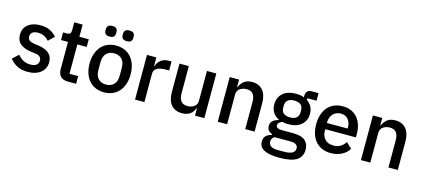

<svg xmlns="http://www.w3.org/2000/svg" viewBox="-68 -1341 4758 2159"><g transform="rotate(15 2311.0 -261.0)"><path d="M243 12Q169 12 119 -14Q69 -40 32 -86L102 -150Q131 -115 166.5 -95.5Q202 -76 249 -76Q297 -76 320.5 -94.5Q344 -113 344 -146Q344 -171 327.5 -188.5Q311 -206 270 -211L222 -217Q142 -227 96.5 -263.5Q51 -300 51 -372Q51 -410 65 -439.5Q79 -469 104.5 -489.5Q130 -510 165.5 -521Q201 -532 244 -532Q314 -532 358.5 -510Q403 -488 438 -449L371 -385Q351 -409 318.5 -426.5Q286 -444 244 -444Q199 -444 177.5 -426Q156 -408 156 -379Q156 -349 175 -334Q194 -319 236 -312L284 -306Q370 -293 409.5 -255.5Q449 -218 449 -155Q449 -117 434.5 -86.5Q420 -56 393 -34Q366 -12 328 0Q290 12 243 12Z M709 0Q652 0 623 -29.5Q594 -59 594 -113V-431H513V-520H557Q584 -520 594.5 -532Q605 -544 605 -571V-662H703V-520H812V-431H703V-89H804V0Z M1130 12Q1076 12 1031.5 -7Q987 -26 956 -61.5Q925 -97 908 -147.5Q891 -198 891 -260Q891 -322 908 -372.5Q925 -423 956 -458.5Q987 -494 1031.5 -513Q1076 -532 1130 -532Q1184 -532 1228.5 -513Q1273 -494 1304 -458.5Q1335 -423 1352 -372.5Q1369 -322 1369 -260Q1369 -198 1352 -147.5Q1335 -97 1304 -61.5Q1273 -26 1228.5 -7Q1184 12 1130 12ZM1130 -78Q1186 -78 1220 -112.5Q1254 -147 1254 -216V-304Q1254 -373 1220 -407.5Q1186 -442 1130 -442Q1074 -442 1040 -407.5Q1006 -373 1006 -304V-216Q1006 -147 1040 -112.5Q1074 -78 1130 -78ZM1030 -610Q996 -610 982 -625Q968 -640 968 -663V-681Q968 -704 982 -719Q996 -734 1030 -734Q1064 -734 1078 -719Q1092 -704 1092 -681V-663Q1092 -640 1078 -625Q1064 -610 1030 -610ZM1230 -610Q1196 -610 1182 -625Q1168 -640 1168 -663V-681Q1168 -704 1182 -719Q1196 -734 1230 -734Q1264 -734 1278 -719Q1292 -704 1292 -681V-663Q1292 -640 1278 -625Q1264 -610 1230 -610Z M1490 0V-520H1599V-420H1604Q1615 -460 1650 -490Q1685 -520 1747 -520H1776V-415H1733Q1668 -415 1633.5 -394Q1599 -373 1599 -332V0Z M2188 -86H2184Q2177 -67 2165.5 -49Q2154 -31 2136.5 -17.5Q2119 -4 2094.5 4Q2070 12 2038 12Q1957 12 1912.5 -40Q1868 -92 1868 -189V-520H1977V-203Q1977 -82 2077 -82Q2098 -82 2118 -87.5Q2138 -93 2153.5 -104Q2169 -115 2178.5 -132Q2188 -149 2188 -172V-520H2297V0H2188Z M2453 0V-520H2562V-434H2567Q2584 -476 2618.5 -504Q2653 -532 2713 -532Q2793 -532 2837.5 -479.5Q2882 -427 2882 -330V0H2773V-316Q2773 -438 2675 -438Q2654 -438 2633.5 -432.5Q2613 -427 2597 -416Q2581 -405 2571.5 -388Q2562 -371 2562 -348V0Z M3489 49Q3489 130 3427 171Q3365 212 3225 212Q3161 212 3116.5 203.5Q3072 195 3043.5 179Q3015 163 3002 140Q2989 117 2989 87Q2989 44 3012.5 20Q3036 -4 3078 -13V-24Q3019 -43 3019 -104Q3019 -144 3046 -165.5Q3073 -187 3111 -196V-200Q3065 -222 3040.5 -261.5Q3016 -301 3016 -354Q3016 -434 3069.5 -483Q3123 -532 3223 -532Q3278 -532 3317 -516V-530Q3317 -565 3333.5 -584.5Q3350 -604 3385 -604H3465V-516H3359V-495Q3394 -472 3413 -435.5Q3432 -399 3432 -354Q3432 -275 3378 -226.5Q3324 -178 3224 -178Q3186 -178 3156 -186Q3136 -179 3121 -166.5Q3106 -154 3106 -134Q3106 -113 3125 -104Q3144 -95 3179 -95H3307Q3403 -95 3446 -56.5Q3489 -18 3489 49ZM3387 61Q3387 34 3366.5 18Q3346 2 3292 2H3116Q3080 23 3080 62Q3080 94 3105.5 113.5Q3131 133 3192 133H3260Q3387 133 3387 61ZM3224 -257Q3272 -257 3298.5 -278.5Q3325 -300 3325 -345V-365Q3325 -410 3298.5 -431.5Q3272 -453 3224 -453Q3176 -453 3149.5 -431.5Q3123 -410 3123 -365V-345Q3123 -300 3149.5 -278.5Q3176 -257 3224 -257Z M3768 12Q3712 12 3668 -7Q3624 -26 3593 -61.5Q3562 -97 3545.5 -147.5Q3529 -198 3529 -260Q3529 -322 3545.5 -372.5Q3562 -423 3593 -458.5Q3624 -494 3668 -513Q3712 -532 3768 -532Q3825 -532 3868.5 -512Q3912 -492 3941 -456.5Q3970 -421 3984.5 -374Q3999 -327 3999 -273V-232H3642V-215Q3642 -155 3677.5 -116.5Q3713 -78 3779 -78Q3827 -78 3860 -99Q3893 -120 3916 -156L3980 -93Q3951 -45 3896 -16.5Q3841 12 3768 12ZM3768 -447Q3740 -447 3716.5 -437Q3693 -427 3676.5 -409Q3660 -391 3651 -366Q3642 -341 3642 -311V-304H3884V-314Q3884 -374 3853 -410.5Q3822 -447 3768 -447Z M4120 0V-520H4229V-434H4234Q4251 -476 4285.5 -504Q4320 -532 4380 -532Q4460 -532 4504.5 -479.5Q4549 -427 4549 -330V0H4440V-316Q4440 -438 4342 -438Q4321 -438 4300.5 -432.5Q4280 -427 4264 -416Q4248 -405 4238.5 -388Q4229 -371 4229 -348V0Z"/></g></svg>

Font: IBM Plex Sans Arabic Medium
Style: Regular
Weight: 500
Designer: Mike Abbink, Paul van der Laan, Pieter van Rosmalen, Wael Morcos, Khajak Apelian
Foundry: Bold Monday
Version: Version 1.1